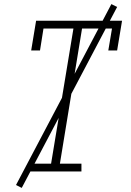

<svg xmlns="http://www.w3.org/2000/svg" viewBox="-20 -836 640 936"><path d="M118 0V-38H229L338 -697H192L175 -590H132L156 -735H575L551 -590H508L526 -697H380L272 -38H377V0ZM86 80 58 66 523 -816 551 -802Z"/></svg>

Font: Iosevka Slab XLtExObl
Style: Regular
Weight: 200
Width: 7
Italic angle: -9°
Monospace: yes
Designer: Belleve Invis
Foundry: Belleve Invis
Version: Version 11.1.1; ttfautohint (v1.8.3)